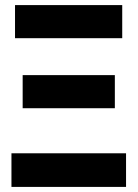

<svg xmlns="http://www.w3.org/2000/svg" viewBox="-20 -734 540 754"><path d="M39 -584V-714H460V-584ZM69 -309V-439H431V-309ZM25 0V-132H475V0Z"/></svg>

Font: Noto Sans Mono ExtraCondensed Black
Style: Regular
Weight: 900
Width: 2
Designer: Monotype Design Team
Foundry: Monotype Imaging Inc.
Version: Version 2.014